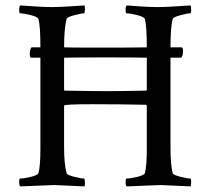

<svg xmlns="http://www.w3.org/2000/svg" viewBox="-20 -666 761 689"><path d="M210 -459V-343.8Q210 -340.8 211.9 -340.8Q307.6 -338.9 362.3 -338.9Q417 -338.9 504.9 -340.8Q506.8 -342.8 506.8 -344.7V-459Q466.8 -460 360.4 -460Q253.9 -460 210 -459ZM283.2 -646.5Q285.2 -642.6 284.7 -630.4Q284.2 -618.2 281.2 -618.2Q271.5 -618.2 246.1 -611.3Q220.7 -604.5 218.8 -597.7Q210 -563.5 210 -496.1Q221.7 -495.1 344.7 -495.1Q467.8 -495.1 506.8 -496.1Q506.8 -571.3 500 -597.7Q497.1 -605.5 472.2 -611.8Q447.3 -618.2 434.6 -618.2Q430.7 -618.2 430.7 -630.4Q430.7 -642.6 434.6 -646.5Q504.9 -640.6 543.5 -640.6Q582 -640.6 664.1 -646.5Q666 -640.6 666 -629.4Q666 -618.2 662.1 -618.2Q652.3 -618.2 627 -611.3Q601.6 -604.5 599.6 -597.7Q591.8 -567.4 591.8 -496.1H631.8Q636.7 -496.1 636.7 -481.9Q636.7 -467.8 630.9 -459H591.8V-135.7Q591.8 -75.2 599.6 -44.9Q601.6 -38.1 627 -31.7Q652.3 -25.4 662.1 -25.4Q666 -25.4 666 -14.2Q666 -2.9 664.1 2.9Q566.4 -2 556.6 -2Q546.9 -2 434.6 2.9Q430.7 -1 430.7 -13.2Q430.7 -25.4 434.6 -25.4Q447.3 -25.4 472.2 -31.2Q497.1 -37.1 500 -44.9Q506.8 -71.3 506.8 -131.8V-286.1L504.9 -290Q413.1 -292 311.5 -292Q210 -292 210 -287.1V-135.7Q210 -79.1 218.8 -44.9Q220.7 -38.1 246.1 -31.7Q271.5 -25.4 281.2 -25.4Q284.2 -25.4 284.7 -13.7Q285.2 -2 283.2 2.9Q185.5 -2 175.3 -2Q165 -2 52.7 2.9Q48.8 -1 48.8 -13.2Q48.8 -25.4 52.7 -25.4Q65.4 -25.4 90.3 -31.2Q115.2 -37.1 118.2 -44.9Q125 -71.3 125 -131.8V-459H91.8Q86.9 -459 86.9 -473.1Q86.9 -487.3 92.8 -496.1H125Q125 -571.3 118.2 -597.7Q115.2 -605.5 90.3 -611.8Q65.4 -618.2 52.7 -618.2Q48.8 -618.2 48.8 -630.4Q48.8 -642.6 52.7 -646.5Q128.9 -640.6 165 -640.6Q201.2 -640.6 283.2 -646.5Z"/></svg>

Font: CrimsonText-Roman
Style: Roman
Weight: 400
Version: Version 0.13